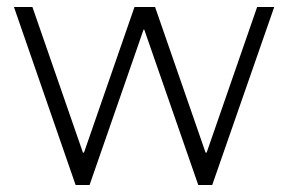

<svg xmlns="http://www.w3.org/2000/svg" viewBox="-20 -531 851 551"><path d="M237 0 392 -446H394L549 0H589L767 -511H718L573 -93H570L425 -511H366L221 -93H218L73 -511H20L197 0Z"/></svg>

Font: Chivo Light
Style: Regular
Weight: 300
Designer: Hector Gatti
Foundry: Omnibus-Type
Version: Version 1.003;PS 001.003;hotconv 1.0.70;makeotf.lib2.5.58329